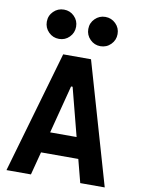

<svg xmlns="http://www.w3.org/2000/svg" viewBox="-100 -1008 787 1075"><g transform="rotate(10 293.0 -470.5)"><path d="M13.7 0 213.9 -693.4H372.1L572.3 0H433.1L398.9 -131.3H187L152.8 0ZM217.8 -250.5H368.2L297.4 -523.9H288.6ZM175.3 -774.4Q140.6 -774.4 116.2 -798.8Q91.8 -823.2 91.8 -857.9Q91.8 -892.6 116.2 -916.7Q140.6 -940.9 175.3 -940.9Q210 -940.9 234.1 -916.7Q258.3 -892.6 258.3 -857.9Q258.3 -823.2 234.1 -798.8Q210 -774.4 175.3 -774.4ZM410.6 -774.4Q376.5 -774.4 352.1 -798.8Q327.6 -823.2 327.6 -857.9Q327.6 -892.6 352.1 -916.7Q376.5 -940.9 410.6 -940.9Q445.3 -940.9 469.7 -916.7Q494.1 -892.6 494.1 -857.9Q494.1 -823.2 469.7 -798.8Q445.3 -774.4 410.6 -774.4Z"/></g></svg>

Font: CaskaydiaMono NF
Style: Bold
Weight: 700
Designer: Aaron Bell
Foundry: Saja Typeworks
Version: Version 2111.001; ttfautohint (v1.8.4);Nerd Fonts 3.1.1